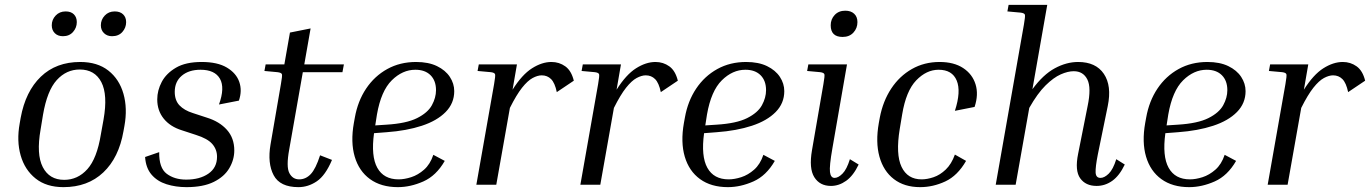

<svg xmlns="http://www.w3.org/2000/svg" viewBox="-20 -760 5637 790"><path d="M492 -242 488 -220Q469 -111 405 -50.5Q341 10 241 10Q171 10 126.5 -25.5Q82 -61 65 -120.5Q48 -180 61 -252L65 -275Q85 -384 148 -444.5Q211 -505 310 -505Q381 -505 426 -469.5Q471 -434 488 -374Q505 -314 492 -242ZM406 -268Q424 -370 397 -422Q370 -474 308 -474Q253 -474 213.5 -430.5Q174 -387 157 -288L147 -227Q129 -125 156 -72.5Q183 -20 244 -20Q300 -20 339.5 -64Q379 -108 395 -207ZM239 -611Q218 -611 205.5 -623.5Q193 -636 193 -656Q193 -679 209 -696Q225 -713 250 -713Q272 -713 284 -701Q296 -689 296 -669Q296 -646 280.5 -628.5Q265 -611 239 -611ZM441 -611Q421 -611 408 -623.5Q395 -636 395 -656Q395 -679 411 -696Q427 -713 452 -713Q474 -713 486.5 -701Q499 -689 499 -669Q499 -646 483.5 -628.5Q468 -611 441 -611Z M747 10Q703 10 665 -2Q627 -14 603.5 -41.5Q580 -69 577 -114L635 -134Q634 -69 666 -45Q698 -21 746 -21Q802 -21 837.5 -45.5Q873 -70 873 -115Q873 -145 853.5 -167.5Q834 -190 786 -205L728 -224Q680 -239 653.5 -272Q627 -305 627 -351Q627 -388 645.5 -423Q664 -458 704 -481.5Q744 -505 810 -505Q875 -505 913.5 -482Q952 -459 964.5 -423Q977 -387 963 -346L881 -330Q906 -399 885 -436Q864 -473 805 -473Q757 -473 728 -448.5Q699 -424 699 -382Q699 -347 718.5 -326.5Q738 -306 773 -295L831 -276Q883 -260 913.5 -226Q944 -192 944 -141Q944 -103 923.5 -68Q903 -33 859.5 -11.5Q816 10 747 10Z M1346 -102Q1319 -38 1283.5 -14Q1248 10 1208 10Q1132 10 1106 -39Q1080 -88 1093 -165L1136 -415Q1142 -448 1140 -454.5Q1138 -461 1122 -463L1068 -468L1073 -495H1150L1173 -626L1258 -643L1232 -495H1395L1389 -463H1226L1170 -145Q1157 -74 1170.5 -48Q1184 -22 1211 -22Q1238 -22 1258.5 -43.5Q1279 -65 1297 -121Z M1810 -98Q1775 -37 1722 -13.5Q1669 10 1617 10Q1548 10 1502.5 -23Q1457 -56 1439.5 -115.5Q1422 -175 1436 -254L1440 -276Q1452 -344 1486.5 -395.5Q1521 -447 1573.5 -476Q1626 -505 1692 -505Q1743 -505 1778 -488Q1813 -471 1831 -443.5Q1849 -416 1849 -385Q1849 -335 1813.5 -299Q1778 -263 1715.5 -242.5Q1653 -222 1571 -216L1519 -212Q1506 -117 1532.5 -69.5Q1559 -22 1620 -22Q1644 -22 1672 -31Q1700 -40 1725 -62Q1750 -84 1763 -123ZM1531 -289 1524 -244 1570 -247Q1652 -252 1696 -274Q1740 -296 1757 -327Q1774 -358 1774 -389Q1774 -428 1751.5 -450.5Q1729 -473 1689 -473Q1636 -473 1592 -429.5Q1548 -386 1531 -289Z M2209 -450Q2192 -450 2171.5 -439Q2151 -428 2128 -399Q2105 -370 2078 -316L2022 0H1940L2013 -414Q2019 -448 2017 -454.5Q2015 -461 2000 -463L1945 -468L1950 -495H2107L2089 -391Q2128 -453 2169 -479Q2210 -505 2249 -505Q2281 -505 2306 -487Q2331 -469 2341 -428L2271 -381Q2263 -419 2247.5 -434.5Q2232 -450 2209 -450Z M2637 -450Q2620 -450 2599.5 -439Q2579 -428 2556 -399Q2533 -370 2506 -316L2450 0H2368L2441 -414Q2447 -448 2445 -454.5Q2443 -461 2428 -463L2373 -468L2378 -495H2535L2517 -391Q2556 -453 2597 -479Q2638 -505 2677 -505Q2709 -505 2734 -487Q2759 -469 2769 -428L2699 -381Q2691 -419 2675.5 -434.5Q2660 -450 2637 -450Z M3168 -98Q3133 -37 3080 -13.5Q3027 10 2975 10Q2906 10 2860.5 -23Q2815 -56 2797.5 -115.5Q2780 -175 2794 -254L2798 -276Q2810 -344 2844.5 -395.5Q2879 -447 2931.5 -476Q2984 -505 3050 -505Q3101 -505 3136 -488Q3171 -471 3189 -443.5Q3207 -416 3207 -385Q3207 -335 3171.5 -299Q3136 -263 3073.5 -242.5Q3011 -222 2929 -216L2877 -212Q2864 -117 2890.5 -69.5Q2917 -22 2978 -22Q3002 -22 3030 -31Q3058 -40 3083 -62Q3108 -84 3121 -123ZM2889 -289 2882 -244 2928 -247Q3010 -252 3054 -274Q3098 -296 3115 -327Q3132 -358 3132 -389Q3132 -428 3109.5 -450.5Q3087 -473 3047 -473Q2994 -473 2950 -429.5Q2906 -386 2889 -289Z M3447 -608Q3398 -608 3398 -656Q3398 -681 3414.5 -698.5Q3431 -716 3458 -716Q3481 -716 3494.5 -703.5Q3508 -691 3508 -669Q3508 -644 3491.5 -626Q3475 -608 3447 -608ZM3301 -468 3306 -495H3465L3405 -150Q3392 -76 3395 -52Q3398 -28 3414 -28Q3429 -28 3446.5 -45.5Q3464 -63 3477 -105L3513 -83Q3491 -37 3461.5 -16Q3432 5 3399 5Q3353 5 3330.5 -31Q3308 -67 3321 -142L3368 -414Q3374 -448 3372 -454.5Q3370 -461 3355 -463Z M3842 -473Q3792 -473 3750 -429.5Q3708 -386 3692 -289L3682 -229Q3665 -125 3689.5 -73.5Q3714 -22 3772 -22Q3795 -22 3821.5 -31Q3848 -40 3871.5 -62.5Q3895 -85 3909 -124L3955 -98Q3920 -37 3869.5 -13.5Q3819 10 3766 10Q3701 10 3658 -23Q3615 -56 3598.5 -115.5Q3582 -175 3596 -254L3600 -276Q3613 -344 3647 -395.5Q3681 -447 3732 -476Q3783 -505 3846 -505Q3905 -505 3943 -480Q3981 -455 3994 -413Q4007 -371 3990 -320L3909 -304Q3935 -384 3916.5 -428.5Q3898 -473 3842 -473Z M4608 -83Q4586 -37 4556.5 -16Q4527 5 4492 5Q4447 5 4424.5 -26.5Q4402 -58 4416 -127L4455 -323Q4471 -399 4454 -433Q4437 -467 4398 -467Q4374 -467 4344.5 -454Q4315 -441 4282 -408.5Q4249 -376 4215 -316L4159 0H4077L4193 -659Q4199 -693 4197 -699.5Q4195 -706 4180 -708L4125 -713L4130 -740H4289L4228 -393Q4272 -453 4320 -479Q4368 -505 4416 -505Q4489 -505 4522 -456Q4555 -407 4538 -324L4497 -124Q4487 -73 4488 -50.5Q4489 -28 4508 -28Q4524 -28 4542 -45.5Q4560 -63 4573 -105Z M5066 -98Q5031 -37 4978 -13.5Q4925 10 4873 10Q4804 10 4758.5 -23Q4713 -56 4695.5 -115.5Q4678 -175 4692 -254L4696 -276Q4708 -344 4742.5 -395.5Q4777 -447 4829.5 -476Q4882 -505 4948 -505Q4999 -505 5034 -488Q5069 -471 5087 -443.5Q5105 -416 5105 -385Q5105 -335 5069.5 -299Q5034 -263 4971.5 -242.5Q4909 -222 4827 -216L4775 -212Q4762 -117 4788.5 -69.5Q4815 -22 4876 -22Q4900 -22 4928 -31Q4956 -40 4981 -62Q5006 -84 5019 -123ZM4787 -289 4780 -244 4826 -247Q4908 -252 4952 -274Q4996 -296 5013 -327Q5030 -358 5030 -389Q5030 -428 5007.5 -450.5Q4985 -473 4945 -473Q4892 -473 4848 -429.5Q4804 -386 4787 -289Z M5465 -450Q5448 -450 5427.5 -439Q5407 -428 5384 -399Q5361 -370 5334 -316L5278 0H5196L5269 -414Q5275 -448 5273 -454.5Q5271 -461 5256 -463L5201 -468L5206 -495H5363L5345 -391Q5384 -453 5425 -479Q5466 -505 5505 -505Q5537 -505 5562 -487Q5587 -469 5597 -428L5527 -381Q5519 -419 5503.5 -434.5Q5488 -450 5465 -450Z"/></svg>

Font: Inria Serif
Style: Italic
Weight: 400
Italic angle: -10°
Designer: Black Foundry Team
Foundry: Black Foundry
Version: Version 1.000; ttfautohint (v1.8.3)